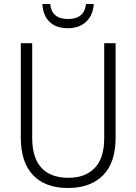

<svg xmlns="http://www.w3.org/2000/svg" viewBox="-20 -930 682 960"><path d="M558 -240Q558 -117 495 -53.5Q432 10 320 10Q206 10 145 -54.5Q84 -119 84 -242V-714H141V-242Q141 -140 187.5 -90.5Q234 -41 322 -41Q407 -41 454 -90.5Q501 -140 501 -238V-714H558ZM449 -910Q445 -854 411 -821.5Q377 -789 319 -789Q261 -789 228 -820.5Q195 -852 192 -910H231Q238 -835 320 -835Q402 -835 410 -910Z"/></svg>

Font: Noto Sans Gurmukhi UI SemiCondensed Light
Style: Regular
Weight: 300
Width: 4
Designer: Jelle Bosma - Monotype Design Team
Foundry: Monotype Imaging Inc.
Version: Version 2.004; ttfautohint (v1.8.4.7-5d5b)